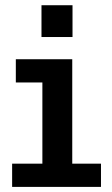

<svg xmlns="http://www.w3.org/2000/svg" viewBox="-20 -732 440 752"><path d="M142.5 -711.5H264V-587H142.5ZM27.5 0V-91H146V-409H42V-500H263V-91H375.5V0Z"/></svg>

Font: Trispace SemiCondensed Medium
Style: Regular
Weight: 500
Width: 4
Designer: Tyler Finck
Foundry: Etcetera Type Company
Version: Version 1.210; ttfautohint (v1.8.3)